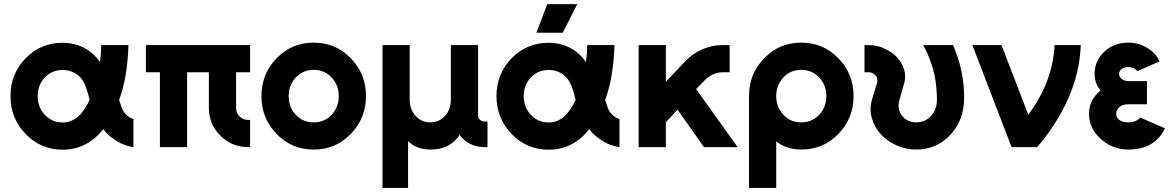

<svg xmlns="http://www.w3.org/2000/svg" viewBox="-20 -721 5750 941"><path d="M287.7 -511.3Q179.7 -511.3 105.7 -435.7Q31.3 -359 31.3 -250Q31.3 -141 105.7 -64.3Q179.7 12.7 287.7 12.7Q346.3 12.7 395.3 -12Q447 -37.7 486 -88Q507.7 -59 538 -39.3Q577.7 -9.3 634 0V-137.3Q610.3 -145.3 595.3 -162Q580.3 -178 572.7 -204.7Q571.7 -208.3 569.3 -215Q567 -221.7 563.7 -231Q584.3 -286 595.7 -353.3Q607 -420.7 609.7 -500H476.3Q475.7 -476.7 474.2 -455.8Q472.7 -435 469 -416.7Q466.3 -421.7 463 -425.7Q459.7 -429.7 456.7 -434Q427.7 -469.7 385 -490.3Q340 -511.3 287.7 -511.3ZM287.7 -378Q321 -378 347 -362.7Q374.3 -347.7 391 -317.3Q404.3 -293.7 419.3 -231.3Q411.3 -214 402.3 -199.2Q393.3 -184.3 384.3 -173.7Q365.3 -146 338 -133Q315.3 -120.7 287.7 -120.7Q234.7 -120.7 199.7 -158.3Q164.7 -195.3 164.7 -250Q164.7 -304 199.7 -341.3Q234.7 -378 287.7 -378Z M695 -500V-366.7H763.7V0H897V-366.7H1003.7V-192Q1003.7 -112.7 1060 -56.3Q1116.3 0 1195.7 0H1205.7V-133.3H1195.7Q1171.2 -133.3 1154.1 -150.4Q1137 -167.6 1137 -192V-366.7H1205.7V-500Z M1517.7 -512Q1409.3 -512 1335.7 -435.3Q1261.3 -359.5 1261.3 -249.8Q1261.3 -141 1335.7 -64.7Q1409.3 12 1517.7 12Q1625.7 12 1699.3 -64.7Q1773.7 -141.3 1773.7 -249.8Q1773.7 -359.3 1699.3 -435.3Q1625.7 -512 1517.7 -512ZM1517.8 -378.7Q1570.3 -378.7 1605.3 -341.3Q1640.3 -304 1640.3 -249.9Q1640.3 -196.3 1605.3 -158.5Q1570.3 -121.3 1517.8 -121.3Q1464.7 -121.3 1429.7 -158.5Q1394.7 -196.3 1394.7 -249.9Q1394.7 -304 1429.7 -341.3Q1464.7 -378.7 1517.8 -378.7Z M2089.3 12Q2178.3 12 2225.7 -50Q2227.7 -53 2229.7 -55.8Q2231.7 -58.7 2233.3 -61.3Q2236.7 -53 2243.7 -46Q2289 0 2354.3 0H2369.3V-125.3H2354.3Q2341.7 -125.3 2332 -134.3Q2323 -144 2323 -156.7V-500H2189.7V-234.7Q2189.7 -183.7 2160.7 -152.7Q2132 -121.3 2089.3 -121.3Q2045.7 -121.3 2017 -152.7Q1988 -183.7 1988 -234.7V-500H1854.7V200H1980V-28.7Q2022 12 2089.3 12Z M2669.7 -511.3Q2561.7 -511.3 2487.7 -435.7Q2413.3 -359 2413.3 -250Q2413.3 -141 2487.7 -64.3Q2561.7 12.7 2669.7 12.7Q2728.3 12.7 2777.3 -12Q2829 -37.7 2868 -88Q2889.7 -59 2920 -39.3Q2959.7 -9.3 3016 0V-137.3Q2992.3 -145.3 2977.3 -162Q2962.3 -178 2954.7 -204.7Q2953.7 -208.3 2951.3 -215Q2949 -221.7 2945.7 -231Q2966.3 -286 2977.7 -353.3Q2989 -420.7 2991.7 -500H2858.3Q2857.7 -476.7 2856.2 -455.8Q2854.7 -435 2851 -416.7Q2848.3 -421.7 2845 -425.7Q2841.7 -429.7 2838.7 -434Q2809.7 -469.7 2767 -490.3Q2722 -511.3 2669.7 -511.3ZM2669.7 -378Q2703 -378 2729 -362.7Q2756.3 -347.7 2773 -317.3Q2786.3 -293.7 2801.3 -231.3Q2793.3 -214 2784.3 -199.2Q2775.3 -184.3 2766.3 -173.7Q2747.3 -146 2720 -133Q2697.3 -120.7 2669.7 -120.7Q2616.7 -120.7 2581.7 -158.3Q2546.7 -195.3 2546.7 -250Q2546.7 -304 2581.7 -341.3Q2616.7 -378 2669.7 -378ZM2608.7 -560.7H2738L2809.3 -700.7H2662.3Z M3110 -500V0H3243.3V-121.7L3300.3 -183.7L3430.3 0H3595.3L3391.7 -284.3L3435.3 -329Q3473.7 -366.7 3521 -366.7H3556V-500H3521Q3468 -500 3419 -478Q3371.7 -456.7 3336.3 -418.7L3243.3 -319.7V-500Z M3906.8 -378.7Q3960 -378.7 3995 -341.3Q4030 -304 4030 -249.9Q4030 -196.3 3995 -158.5Q3960 -121.3 3906.8 -121.3Q3854.3 -121.3 3819.3 -158.5Q3784.3 -196.3 3784.3 -249.9Q3784.3 -304 3819.3 -341.3Q3854.3 -378.7 3906.8 -378.7ZM3907 -512Q3799 -512 3725.3 -435.3Q3651 -359.6 3651 -250V200H3784.3V-27.3Q3836.3 12 3907 12Q4015.3 12 4089 -64.7Q4163.3 -141.3 4163.3 -249.8Q4163.3 -359.3 4089 -435.3Q4015.3 -512 3907 -512Z M4217 -500V-366.7H4238.3Q4257.3 -366.7 4271.3 -351Q4284.3 -335.3 4278.3 -314L4255.7 -240Q4239.3 -187 4253.3 -141Q4260 -118.3 4271.3 -98.2Q4282.7 -78 4298.3 -61.3Q4330.7 -27.3 4377 -7.3Q4422.3 12 4471 12Q4569 12 4637.3 -59.7Q4704.7 -131 4705.3 -240Q4706 -374 4651 -500H4505Q4517 -478 4526.5 -455.8Q4536 -433.7 4543.3 -412Q4557 -374.7 4564.2 -330.3Q4571.3 -286 4572 -234.7Q4572.7 -184.3 4543 -152.7Q4513.7 -121.3 4471 -121.3Q4427.3 -121.3 4402 -152.7Q4374.3 -185.7 4389 -234.7L4411.7 -314Q4423.7 -358 4403.3 -399Q4391.3 -425.3 4372 -444.7Q4352.7 -464 4326 -477.3Q4304.7 -489 4282.8 -494.5Q4261 -500 4238.3 -500Z M4745.7 -500 4937.7 0H5062.3Q5077.7 -16.7 5093.2 -36.3Q5108.7 -56 5124.7 -79Q5269.7 -285.3 5276.7 -500H5148.7Q5143.7 -408 5111.2 -322.7Q5078.7 -237.3 5019.7 -158.7L4888.3 -500Z M5601.3 -323.3H5513.7Q5489.7 -323.3 5476 -335.3Q5464.7 -345.3 5464.7 -358.3Q5464.7 -372 5475.3 -381.3Q5488.3 -392 5510.3 -392Q5539 -392 5554.3 -372.3L5663.3 -420.3Q5653.7 -441 5638.3 -457.7Q5623 -474.3 5601.7 -486.7Q5560.7 -512 5510.3 -512Q5438.7 -512 5391 -466.7Q5344.7 -422 5344.7 -358.3Q5344.7 -311.3 5374.3 -278.3Q5348.3 -257.7 5333 -229.3Q5317.3 -198.7 5317.3 -164.3Q5317.3 -90.7 5376.3 -38.7Q5433.7 12 5510.3 12Q5638.7 12 5689.7 -92L5568.7 -144.7Q5548 -121.7 5510.3 -121.3Q5480 -121.3 5465 -134Q5450.7 -145.3 5450.7 -164.3Q5450.7 -173 5454.2 -180.3Q5457.7 -187.7 5464.3 -194.3Q5478.7 -210 5513.7 -210H5601.3Z"/></svg>

Font: Unageo Variable
Style: Regular
Weight: 300
Designer: Richard Sepsi
Foundry: Richard Sepsi
Version: Version 2.200